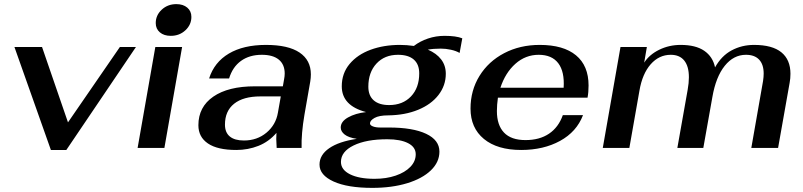

<svg xmlns="http://www.w3.org/2000/svg" viewBox="-20 -718 3900 932"><path d="M50 -490H184L310 -124L562 -490H640L302 10H227Z M736 -606Q736 -644 765 -671Q794 -698 836 -698Q869 -698 889 -681Q909 -664 909 -636Q909 -598 880 -571Q851 -544 809 -544Q776 -544 756 -561Q736 -578 736 -606ZM734 -490H864L778 0H648Z M943 -110Q943 -199 1015.5 -249Q1088 -299 1217 -299H1353L1359 -333Q1362 -348 1362 -361Q1362 -405 1333.5 -428.5Q1305 -452 1251 -452Q1191 -452 1150 -422.5Q1109 -393 1092 -337H995Q1020 -416 1091 -458Q1162 -500 1271 -500Q1379 -500 1434 -463Q1489 -426 1489 -357Q1489 -340 1486 -322L1458 -162Q1442 -68 1444 0H1323Q1321 -30 1321 -43Q1321 -62 1322 -73Q1285 -30 1234.5 -10Q1184 10 1127 10Q1036 10 989.5 -21.5Q943 -53 943 -110ZM1329 -171 1343 -250H1244Q1161 -250 1116.5 -214.5Q1072 -179 1072 -113Q1072 -75 1095.5 -55.5Q1119 -36 1164 -36Q1228 -36 1273.5 -74Q1319 -112 1329 -171Z M2120 -482Q2083 -482 2057 -477Q2099 -459 2121.5 -429.5Q2144 -400 2144 -360Q2144 -303 2108.5 -257Q2073 -211 2009.5 -185Q1946 -159 1865 -158Q1820 -158 1798 -145.5Q1776 -133 1776 -119Q1776 -110 1790 -104.5Q1804 -99 1825 -99H1868Q1984 -99 2048.5 -68.5Q2113 -38 2113 18Q2113 69 2071.5 109Q2030 149 1956 171.5Q1882 194 1787 194Q1667 194 1599 163Q1531 132 1531 81Q1531 34 1578 1.5Q1625 -31 1712 -44Q1672 -50 1653 -65Q1634 -80 1634 -99Q1634 -128 1669.5 -148Q1705 -168 1757 -174Q1639 -205 1639 -299Q1639 -362 1677 -407.5Q1715 -453 1779 -476.5Q1843 -500 1921 -500Q1954 -500 1989 -495Q2019 -518 2057.5 -531Q2096 -544 2138 -544Q2194 -544 2224 -532L2211 -461Q2194 -471 2169 -476.5Q2144 -482 2120 -482ZM2015 -362Q2015 -406 1988.5 -429Q1962 -452 1912 -452Q1847 -452 1807.5 -409.5Q1768 -367 1768 -297Q1768 -254 1794 -231Q1820 -208 1869 -208Q1935 -208 1975 -250Q2015 -292 2015 -362ZM1635 68Q1635 106 1679 128Q1723 150 1798 150Q1855 150 1900.5 134.5Q1946 119 1972 92Q1998 65 1998 31Q1998 -4 1961 -23Q1924 -42 1860 -42Q1758 -42 1696.5 -12Q1635 18 1635 68Z M2392 -179Q2392 -111 2426.5 -74.5Q2461 -38 2531 -38Q2599 -38 2645 -69Q2691 -100 2712 -159H2810Q2779 -78 2698.5 -34Q2618 10 2510 10Q2394 10 2329 -43.5Q2264 -97 2264 -191Q2264 -279 2307.5 -349.5Q2351 -420 2427.5 -460Q2504 -500 2600 -500Q2715 -500 2776 -449.5Q2837 -399 2837 -303Q2837 -270 2832 -244H2397Q2392 -209 2392 -179ZM2409 -292H2716Q2721 -370 2690 -411Q2659 -452 2595 -452Q2531 -452 2482 -408.5Q2433 -365 2409 -292Z M2992 -490H3120L3107 -414Q3132 -453 3180 -476.5Q3228 -500 3284 -500Q3357 -500 3398.5 -471.5Q3440 -443 3451 -391Q3482 -447 3531.5 -473.5Q3581 -500 3640 -500Q3729 -500 3773 -464Q3817 -428 3817 -360Q3817 -337 3813 -316L3757 0H3627L3684 -325Q3687 -345 3687 -361Q3687 -405 3665 -428.5Q3643 -452 3601 -452Q3541 -452 3498 -398.5Q3455 -345 3438 -247L3394 0H3268L3318 -282Q3324 -315 3324 -343Q3324 -396 3301.5 -424Q3279 -452 3236 -452Q3179 -452 3138.5 -406Q3098 -360 3084 -278L3035 0H2906Z"/></svg>

Font: Fahkwang SemiBold
Style: Italic
Weight: 600
Italic angle: -10°
Version: Version 1.000; ttfautohint (v1.6)